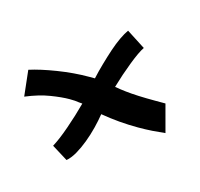

<svg xmlns="http://www.w3.org/2000/svg" viewBox="-80 -622 587 563"><g transform="rotate(15 213.0 -340.5)"><path d="M426.8 -285.2Q409.2 -283.2 388.2 -281.7Q367.2 -280.3 344.7 -280.3Q316.4 -280.3 287.6 -282.7Q258.8 -285.2 230.5 -290Q227.5 -270.5 221.7 -247.1Q215.8 -223.6 207.5 -201.7Q199.2 -179.7 189 -161.6Q178.7 -143.6 167 -133.8L118.2 -164.1Q130.9 -187.5 144.5 -226.6Q158.2 -265.6 168.9 -305.7Q164.1 -305.7 158.2 -306.6Q153.3 -307.6 146 -308.1Q138.7 -308.6 129.9 -308.6Q106.4 -308.6 72.8 -303.2Q39.1 -297.9 -1 -281.2L-9.8 -360.4Q23.4 -371.1 72.8 -378.9Q122.1 -386.7 168.9 -386.7H185.5Q190.4 -409.2 197.3 -433.1Q204.1 -457 211.4 -479Q218.8 -501 227.1 -518.6Q235.4 -536.1 243.2 -546.9L300.8 -509.8Q290 -494.1 275.4 -456.1Q260.7 -418 249 -377.9Q264.6 -375 283.2 -373Q299.8 -371.1 322.3 -370.1Q344.7 -369.1 373 -369.1H404.3L426.8 -285.2Z"/></g></svg>

Font: Miniver
Style: Regular
Weight: 400
Designer: Dathan Boardman
Foundry: Open Window
Version: Version 1.000